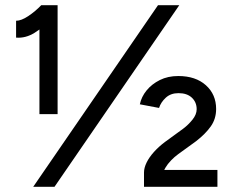

<svg xmlns="http://www.w3.org/2000/svg" viewBox="-20 -720 900 740"><path d="M132 -280V-661L139 -700H202V-280ZM42 -575V-640Q62 -640 89 -658Q116 -676 139 -700L185 -654Q149 -616 114 -594Q79 -572 42 -575ZM108 0 589 -700H671L190 0ZM607 -47 535 -55Q535 -73 545 -93.5Q555 -114 573.5 -134.5Q592 -155 616 -173L686 -224Q706 -239 722 -259Q738 -279 738 -299Q738 -326 719.5 -343.5Q701 -361 668 -361Q638 -361 619 -343.5Q600 -326 593 -304L519 -318Q525 -347 545 -371.5Q565 -396 596 -411.5Q627 -427 667 -427Q734 -427 773.5 -391.5Q813 -356 813 -300Q813 -262 792.5 -233Q772 -204 736 -176L667 -126Q653 -116 639.5 -102Q626 -88 617.5 -73.5Q609 -59 607 -47ZM535 0V-55L590 -65H818V0Z"/></svg>

Font: Figtree
Style: Regular
Weight: 400
Designer: Erik Kennedy
Foundry: Erik Kennedy
Version: Version 2.002